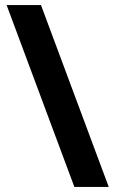

<svg xmlns="http://www.w3.org/2000/svg" viewBox="-20 -734 453 754"><path d="M141 -714H6L272 0H407Z"/></svg>

Font: Noto Sans Gujarati
Style: Bold
Weight: 700
Designer: Jelle Bosma - Monotype Design Team, Universal Thirst
Foundry: Monotype Imaging Inc.
Version: Version 2.106